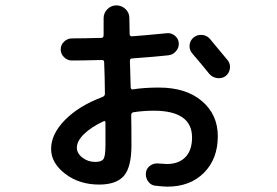

<svg xmlns="http://www.w3.org/2000/svg" viewBox="-20 -654 1040 721"><path d="M368.2 -198.2Q322.3 -176.8 295.4 -150.4Q268.6 -124 268.6 -99.6Q268.6 -78.1 289.6 -62Q310.5 -45.9 337.9 -45.9Q361.3 -45.9 368.7 -57.1Q376 -68.4 376 -108.4V-193.4Q376 -202.1 368.2 -198.2ZM352.5 39.1Q277.3 39.1 224.6 -1.5Q171.9 -42 171.9 -94.7Q171.9 -150.4 224.1 -203.6Q276.4 -256.8 365.2 -290Q374 -293.9 374 -301.8Q374 -311.5 373.5 -332Q373 -352.5 373 -363.3Q373 -372.1 372.1 -391.6Q371.1 -411.1 371.1 -420.9Q371.1 -428.7 362.3 -428.7Q288.1 -426.8 250 -426.8Q233.4 -426.8 220.7 -439Q208 -451.2 208 -468.3Q208 -485.4 220.7 -497.6Q233.4 -509.8 250 -509.8Q288.1 -509.8 360.4 -511.7Q369.1 -511.7 369.1 -522.5V-585.9Q369.1 -605.5 383.3 -619.6Q397.5 -633.8 417 -633.8Q436.5 -633.8 451.2 -620.1Q465.8 -606.4 465.8 -585.9Q465.8 -576.2 466.3 -556.2Q466.8 -536.1 466.8 -526.4Q466.8 -518.6 474.6 -517.6Q517.6 -520.5 606.4 -529.3Q623 -531.2 636.7 -520Q650.4 -508.8 651.4 -491.7Q652.3 -474.6 640.6 -461.4Q628.9 -448.2 612.3 -446.3Q568.4 -441.4 476.6 -434.6Q467.8 -434.6 467.8 -425.8Q467.8 -416 468.8 -395Q469.7 -374 469.7 -363.3Q469.7 -356.4 470.2 -344.2Q470.7 -332 470.7 -326.2Q470.7 -323.2 473.1 -320.3Q475.6 -317.4 478.5 -318.4Q521.5 -325.2 577.1 -325.2Q678.7 -325.2 738.3 -274.4Q797.9 -223.6 797.9 -142.6Q797.9 -57.6 746.1 -5.4Q694.3 46.9 608.4 46.9Q591.8 46.9 560.5 43Q543.9 40 534.7 24.9Q525.4 9.8 528.3 -7.8Q531.2 -23.4 544.9 -32.7Q558.6 -42 576.2 -40Q598.6 -38.1 606.4 -38.1Q651.4 -38.1 676.3 -64Q701.2 -89.8 701.2 -137.7Q701.2 -237.3 559.6 -238.3Q517.6 -238.3 480.5 -232.4Q473.6 -230.5 472.7 -222.7Q473.6 -184.6 473.6 -108.4Q473.6 -26.4 445.3 6.3Q417 39.1 352.5 39.1ZM767.6 -508.8Q810.5 -458 835 -427.7Q845.7 -414.1 843.3 -396.5Q840.8 -378.9 827.1 -368.2Q813.5 -358.4 795.4 -360.8Q777.3 -363.3 765.6 -377Q743.2 -405.3 702.1 -453.1Q690.4 -466.8 691.9 -484.4Q693.4 -502 707 -513.2Q720.7 -524.4 738.3 -522.9Q755.9 -521.5 767.6 -508.8Z"/></svg>

Font: Rounded Mgen+ 2m medium
Style: Regular
Weight: 500
Designer: [Source Han Sans]
Ryoko NISHIZUKA  (kana & ideographs); Paul D. Hunt (Latin, Greek & Cyrillic); Wenlong ZHANG  (bopomofo
Version: Version 1.059.20150602